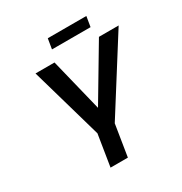

<svg xmlns="http://www.w3.org/2000/svg" viewBox="-201 -1039 1131 1190"><g transform="rotate(-30 365.0 -444.5)"><path d="M282 -225 135 -738H271L364 -360L589 -738H730L406 -225L370 0H246ZM310 -889H586L574 -816H298Z"/></g></svg>

Font: Exo SemiBold
Style: Italic
Weight: 600
Italic angle: -9°
Designer: Natanael Gama
Foundry: Natanael Gama
Version: Version 1.500; ttfautohint (v1.6)